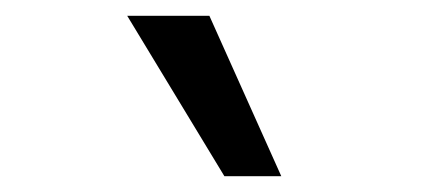

<svg xmlns="http://www.w3.org/2000/svg" viewBox="-20 -779 540 243"><path d="M264 -556 141 -759H245L336 -556Z"/></svg>

Font: Nunito Sans 10pt SemiExpanded Medium
Style: Italic
Weight: 500
Width: 6
Italic angle: -9°
Designer: Vernon Adams
Foundry: Vernon Adams
Version: Version 3.101;gftools[0.9.27]